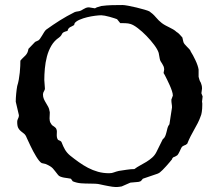

<svg xmlns="http://www.w3.org/2000/svg" viewBox="-20 -732 869 768"><path d="M48.8 -245.1Q48.8 -251.5 52.2 -257.6Q55.7 -263.7 55.7 -271L43 -325.2Q43 -339.4 44.7 -356.9Q46.4 -374.5 48.8 -387.7Q52.7 -399.9 55.2 -413.8Q57.6 -427.7 59.1 -441.7Q60.5 -455.6 61 -468Q61.5 -480.5 61.5 -489.3Q66.9 -496.1 72.3 -501Q77.6 -505.9 82 -510.5Q86.4 -515.1 89.4 -521.2Q92.3 -527.3 93.8 -536.6L120.6 -564.5L133.3 -570.3Q136.2 -571.8 140.1 -577.1Q144 -582.5 148.2 -589.6Q152.3 -596.7 156.5 -603.3Q160.6 -609.9 164.6 -613.3Q192.4 -633.3 219.5 -650.4Q246.6 -667.5 278.8 -683.6Q281.2 -684.1 283.7 -685.1Q286.1 -685.5 288.3 -686Q290.5 -686.5 292 -686.5Q299.8 -687.5 304.7 -690.2Q309.6 -692.9 314 -695.6Q318.4 -698.2 323.5 -700.4Q328.6 -702.6 335.9 -702.6L359.9 -698.7L367.2 -702.6L385.3 -708Q407.2 -710.9 428 -711.4Q448.7 -711.9 470.2 -711.9Q477.1 -711.9 492.9 -709Q508.8 -706.1 526.1 -701.9Q543.5 -697.8 558.1 -693.4Q572.8 -689 577.6 -686.5Q591.8 -676.8 603.3 -663.1Q614.7 -649.4 627.4 -639.6Q635.3 -633.8 642.8 -629.9Q650.4 -626 657.7 -622.3Q665 -618.7 672.4 -614.5Q679.7 -610.4 686.5 -604Q689 -603 692.4 -600.1Q695.8 -597.2 699.2 -593.5Q702.6 -589.8 705.3 -586.7Q708 -583.5 709.5 -582L712.9 -566.9Q713.9 -561 718 -555.9Q722.2 -550.8 727.3 -545.7Q732.4 -540.5 737.1 -535.6Q741.7 -530.8 743.2 -525.4Q747.1 -519.5 752 -510.5Q756.8 -501.5 761.7 -491.2Q766.6 -481 770 -470.9Q773.4 -460.9 774.4 -453.6V-424.8Q776.4 -416.5 778.1 -411.6Q779.8 -406.7 783.2 -401.4Q785.2 -396 786.6 -390.9Q788.1 -385.7 788.1 -377.4Q788.1 -376.5 787.6 -374Q787.1 -371.6 786.9 -368.7Q786.6 -365.7 786.1 -363Q785.6 -360.4 785.6 -358.9L790.5 -346.2L788.1 -325.2Q789.1 -322.8 789.1 -319.3Q789.1 -315.9 789.1 -311.5Q789.1 -295.9 787.1 -283.9Q785.2 -272 783.2 -268.6Q777.8 -252.9 771 -239.7Q764.2 -226.6 756.8 -213.6Q749.5 -200.7 742.4 -187Q735.4 -173.3 729 -157.2Q726.1 -154.3 723.1 -152.8Q720.2 -151.4 717.3 -150.4Q714.4 -149.4 711.4 -147.5Q708.5 -145.5 706.1 -142.1Q704.6 -139.6 702.9 -135.7Q701.2 -131.8 699 -127.2Q696.8 -122.6 694.3 -118.2Q691.9 -113.8 689 -110.8L679.2 -105Q675.3 -105 671.6 -101.3Q668 -97.7 668 -94.7Q664.6 -90.3 658.2 -82.8Q651.9 -75.2 644.5 -67.1Q637.2 -59.1 630.4 -52.2Q623.5 -45.4 619.1 -42Q615.7 -40 613.3 -38.6Q610.8 -37.6 608.6 -36.6Q606.4 -35.6 605.5 -35.6L551.3 -17.1Q547.9 -13.2 546.4 -11Q544.9 -8.8 543.5 -7.8Q542 -6.8 540 -6.1Q538.1 -5.4 533.7 -4.4L501.5 -1.5L466.8 13.7Q462.4 14.6 458 15.1Q454.1 15.6 450 15.9Q445.8 16.1 441.9 16.1Q436.5 16.1 429 14.9Q421.4 13.7 413.1 12.2Q404.8 10.7 396.7 9Q388.7 7.3 382.3 5.9Q372.6 3.4 361.8 2.9Q351.1 2.4 340.3 2.4Q321.8 2.4 304.7 1.2Q287.6 0 271 -6.8L263.7 -17.1Q258.3 -18.6 251 -19.3Q243.7 -20 236.1 -21.5Q228.5 -22.9 221.9 -25.4Q215.3 -27.8 211.9 -32.7Q204.6 -41.5 200.2 -47.6Q195.8 -53.7 191.4 -58.3Q187 -63 180.4 -67.1Q173.8 -71.3 162.1 -76.2L147 -79.6Q142.1 -82 136.2 -89.4Q130.4 -96.7 124.5 -106.4Q118.7 -116.2 112.5 -127.4Q106.4 -138.7 101.6 -149.2Q96.7 -159.7 92.8 -168Q88.9 -176.3 86.9 -180.7Q82.5 -192.4 75.9 -197.5Q69.3 -202.6 63.5 -207.3Q57.6 -211.9 53.2 -219.7Q48.8 -227.5 48.8 -245.1ZM151.9 -354Q151.9 -344.2 155.5 -335.9Q159.2 -327.6 164.1 -319.8Q168.9 -312 173.1 -304.2Q177.2 -296.4 178.2 -287.1Q179.2 -285.6 179.2 -281.2L178.2 -257.8Q178.2 -253.4 179.2 -248Q180.2 -242.7 184.1 -237.3Q187 -231.9 190.4 -229.7Q193.8 -227.5 197 -225.3Q200.2 -223.1 202.9 -220.2Q205.6 -217.3 207 -210.9L207.5 -206.1Q207.5 -202.6 207.3 -199.7Q207 -196.8 207 -190.9Q207 -182.6 209.5 -177.2Q211.4 -171.9 216.8 -170.4Q222.2 -168.9 225.6 -164.6Q232.9 -145.5 240.2 -133.1Q247.6 -120.6 260.3 -109.9Q277.3 -96.2 295.2 -83.5Q313 -70.8 332 -60.8Q351.1 -50.8 372.1 -44.9Q393.1 -39.1 416.5 -39.1Q422.9 -39.1 427.2 -40Q431.6 -41 435.8 -42.5Q439.9 -43.9 444.3 -45.4Q448.7 -46.9 455.1 -48.3Q468.8 -50.3 486.1 -53Q503.4 -55.7 517.6 -55.7Q527.8 -63.5 540.5 -70.3Q553.2 -77.1 565.7 -84.7Q578.1 -92.3 588.6 -101.6Q599.1 -110.8 605.5 -123.5L630.9 -174.8Q637.7 -179.7 640.9 -187.5Q644 -195.3 646 -203.6Q647.9 -211.9 650.1 -220.2Q652.3 -228.5 657.7 -234.9L668 -302.2Q668 -310.1 666.7 -316.9Q665.5 -323.7 665.5 -333.5L671.4 -349.6Q671.4 -357.4 667.7 -368.4Q664.1 -379.4 658.9 -390.9Q653.8 -402.3 648.4 -413.3Q643.1 -424.3 639.2 -431.6L634.3 -439.9L636.7 -453.6Q636.7 -460.9 634.3 -466.6Q631.8 -472.2 628.9 -476.8Q626 -481.4 623 -486.1Q620.1 -490.7 619.1 -496.6L614.7 -520.5Q610.4 -534.2 596.7 -552.5Q583 -570.8 565.9 -588.4Q548.8 -606 531.2 -619.4Q513.7 -632.8 501.5 -636.2Q494.1 -638.7 481.4 -639.2Q468.8 -639.6 460.9 -639.6L448.2 -655.3Q444.8 -656.7 436.3 -659.4Q427.7 -662.1 418.2 -664.8Q408.7 -667.5 399.4 -669.2Q390.1 -670.9 385.3 -670.9Q375.5 -670.9 360.1 -668.9Q344.7 -667 328.6 -663.1Q312.5 -659.2 298.8 -653.3Q285.2 -647.5 278.8 -639.6L276.4 -631.8Q272.5 -628.9 268.3 -627.2Q264.2 -625.5 260.5 -623.3Q256.8 -621.1 254.2 -617.9Q251.5 -614.7 250 -608.4Q238.8 -605.5 234.6 -603Q230.5 -600.6 228.8 -597.7Q227.1 -594.7 225.1 -591.1Q223.1 -587.4 216.3 -582Q197.3 -569.3 185.5 -549.3Q173.8 -529.3 167.7 -505.9Q161.6 -482.4 159.4 -457.8Q157.2 -433.1 157.2 -412.1L159.7 -377.4Q159.7 -373 155.8 -366.9Q151.9 -360.8 151.9 -354Z"/></svg>

Font: IM FELL English
Style: Regular
Weight: 400
Designer: Igino Marini
Foundry: Igino Marini
Version: 3.00